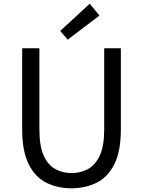

<svg xmlns="http://www.w3.org/2000/svg" viewBox="-20 -990 761 1023"><path d="M360.8 13.2Q286.1 13.2 226.6 -16.6Q167 -46.4 132.6 -115.5Q98.1 -184.6 98.1 -301.8V-732.9H189.9V-299.8Q189.9 -211.9 212.6 -161.4Q235.4 -110.8 274.2 -89.4Q313 -67.9 360.8 -67.9Q409.7 -67.9 449 -89.4Q488.3 -110.8 511.7 -161.4Q535.2 -211.9 535.2 -299.8V-732.9H624V-301.8Q624 -184.6 589.4 -115.5Q554.7 -46.4 495.1 -16.6Q435.5 13.2 360.8 13.2ZM340.8 -778.8 300.8 -825.2 458 -970.2 509.8 -907.2Z"/></svg>

Font: Source Han Sans CN
Style: Regular
Weight: 400
Designer: Ryoko NISHIZUKA  (kana, bopomofo & ideographs); Paul D. Hunt (Latin, Greek & Cyrillic); Sandoll Communications , Soo-you
Foundry: Adobe
Version: Version 2.004;hotconv 1.0.118;makeotfexe 2.5.65603